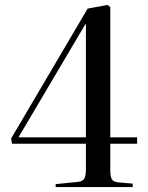

<svg xmlns="http://www.w3.org/2000/svg" viewBox="-20 -760 602 780"><path d="M206 0V-12L296 -21Q317 -23 323 -35.5Q329 -48 329 -70V-176H29L25 -197L336 -725L417 -740L428 -731V-202H537V-176H428V-66Q428 -44 434 -32.5Q440 -21 462 -19L519 -14V0ZM55 -202H329V-662H327Z"/></svg>

Font: Literata 72pt
Style: Regular
Weight: 400
Designer: Latin by Veronika Burian and Jose Scaglione. Greek by Irene Vlachou. Cyrillic by Vera Evstafieva.
Foundry: TypeTogether
Version: Version 3.002